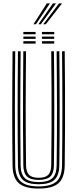

<svg xmlns="http://www.w3.org/2000/svg" viewBox="-20 -1101 454 1128"><path d="M207.2 6.8Q126 6.8 90.4 -24.9Q54.8 -56.5 53.8 -129.2Q52.8 -211.2 52.2 -294.6Q51.8 -378 51.9 -462Q52 -546 52.5 -630.6Q53 -715.2 53.8 -800H69.5Q68.8 -720 68.1 -637.1Q67.5 -554.2 67.5 -469.8Q67.5 -385.2 68 -299.9Q68.5 -214.5 69.5 -129.5Q70.5 -62.5 102.9 -34.1Q135.2 -5.8 207.2 -5.8Q278.8 -5.8 311.1 -34.1Q343.5 -62.5 344.5 -129.5Q345.5 -212.2 346 -295.8Q346.5 -379.2 346.5 -463.1Q346.5 -547 345.9 -631.4Q345.2 -715.8 344.5 -800H360.2Q361.5 -687.5 362 -576.2Q362.5 -465 362.1 -353.5Q361.8 -242 360.2 -129.2Q359.2 -56.5 323.6 -24.9Q288 6.8 207.2 6.8ZM207.2 -18.5Q142.8 -18.5 114.5 -44.4Q86.2 -70.2 85.5 -129.8Q84.5 -213.2 84 -296.8Q83.5 -380.2 83.5 -464Q83.5 -547.8 84.1 -631.6Q84.8 -715.5 85.5 -800H101.2Q100.5 -719.2 99.9 -636.1Q99.2 -553 99.2 -468.6Q99.2 -384.2 99.8 -299.4Q100.2 -214.5 101.2 -129.8Q102 -76.5 126.8 -53.9Q151.5 -31.2 207.2 -31.2Q262.5 -31.2 287.2 -53.9Q312 -76.5 312.8 -129.8Q314 -212.5 314.4 -296Q314.8 -379.5 314.8 -463.4Q314.8 -547.2 314.1 -631.4Q313.5 -715.5 312.8 -800H328.5Q329.2 -715.5 329.9 -632Q330.5 -548.5 330.5 -465Q330.5 -381.5 330.1 -297.9Q329.8 -214.2 328.5 -129.8Q327.8 -70.2 299.5 -44.4Q271.2 -18.5 207.2 -18.5ZM207.2 -44Q160 -44 138.9 -63.9Q117.8 -83.8 117 -130Q115.5 -241.8 115.1 -353Q114.8 -464.2 115.4 -575.9Q116 -687.5 117 -800H133Q132.2 -719.8 131.6 -636.6Q131 -553.5 131 -469Q131 -384.5 131.5 -299.5Q132 -214.5 133 -130.2Q133.5 -91.8 150.4 -74.1Q167.2 -56.5 207.2 -56.5Q247 -56.5 263.8 -74.1Q280.5 -91.8 281 -130.2Q282.5 -241.8 282.9 -352.9Q283.2 -464 282.8 -575.8Q282.2 -687.5 281 -800H296.8Q297.8 -715.5 298.4 -631.9Q299 -548.2 299 -464.9Q299 -381.5 298.5 -298Q298 -214.5 296.8 -130Q296.2 -83.2 275.1 -63.6Q254 -44 207.2 -44ZM226.5 -899.8V-913.5H298.5V-899.8ZM117.2 -845V-858.8H189.2V-845ZM117.2 -872.5V-886H189.2V-872.5ZM117.2 -899.8V-913.5H189.2V-899.8ZM226.5 -845V-858.8H298.5V-845ZM226.5 -872.5V-886H298.5V-872.5ZM176.5 -958.5 255.2 -1081.2H273.5L191.2 -958.5ZM234.2 -958.5 326.8 -1081.2H344.8L249 -958.5ZM205.5 -958.5 291 -1081.2H309.2L220 -958.5Z"/></svg>

Font: Big Shoulders Inline Text Thin
Style: Regular
Weight: 400
Version: Version 2.002